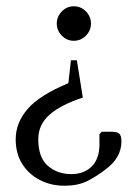

<svg xmlns="http://www.w3.org/2000/svg" viewBox="-20 -582 437 612"><path d="M215 -452Q193 -452 177 -468.5Q161 -485 161 -507Q161 -529 177 -545.5Q193 -562 215 -562Q238 -562 254 -545.5Q270 -529 270 -507Q270 -485 254 -468.5Q238 -452 215 -452ZM185 10Q142 10 106.5 -8.5Q71 -27 50.5 -60Q30 -93 30 -138Q30 -190 67.5 -234Q105 -278 198 -317L206 -390H225L244 -271Q174 -248 138 -216.5Q102 -185 102 -138Q102 -80 132.5 -53.5Q163 -27 207 -27Q248 -27 272.5 -51.5Q297 -76 297 -122V-154L304 -162H337Q353 -162 360 -156Q367 -150 367 -131Q367 -80 318 -43Q288 -20 258.5 -5Q229 10 185 10Z"/></svg>

Font: Spectral SC Light
Style: Regular
Weight: 300
Designer: Jean-Baptiste Levee
Foundry: Production Type
Version: Version 2.001